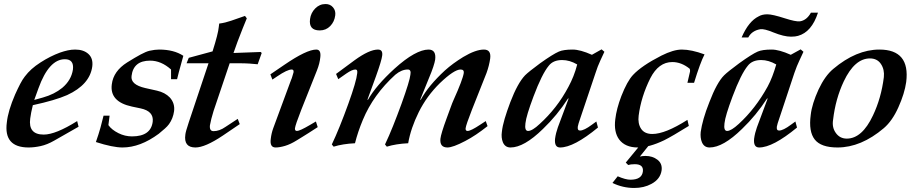

<svg xmlns="http://www.w3.org/2000/svg" viewBox="-20 -715 4520 953"><path d="M438 -385Q426 -295 313 -243Q254 -217 143 -193Q138 -174 135 -157.5Q132 -141 130 -127Q119 -47 197 -47Q256 -47 363 -114L370 -86L249 -17Q214 3 182 10Q150 17 122 17Q-3 17 14 -108Q20 -165 55 -246Q69 -277 80.5 -299Q92 -321 103 -335Q118 -355 137 -372Q156 -389 181 -405Q229 -436 278 -454Q298 -461 316.5 -465Q335 -469 353 -469Q395 -469 419 -447Q443 -425 438 -385ZM342 -370Q348 -421 302 -421Q223 -421 171 -277L150 -219L193 -231Q250 -247 289 -279Q334 -317 342 -370Z M890 -438Q861 -334 859 -322H829V-370Q780 -414 725 -414Q642 -414 633 -338Q627 -295 701 -278L759 -265Q799 -256 823 -231Q849 -202 844 -163Q839 -127 819 -99Q811 -88 798 -76.5Q785 -65 768 -51Q676 17 588 17Q540 17 456 -10Q470 -50 479 -82.5Q488 -115 494 -141H524L518 -94Q534 -71 568 -54Q600 -38 635 -38Q729 -38 738 -111Q744 -163 678 -177L635 -186Q523 -210 535 -297Q543 -362 611 -405Q651 -430 678 -444.5Q705 -459 722 -463Q749 -469 770 -469Q843 -469 890 -438Z M1279 -452 1259 -396Q1241 -398 1218 -399.5Q1195 -401 1167 -401H1120L1040 -164Q1027 -122 1022 -93Q1019 -64 1040 -64Q1069 -64 1099 -85L1160 -125L1170 -99L1086 -42Q998 17 950 17Q891 17 900 -47Q901 -60 917 -108L1015 -401H906L917 -428L1035 -460Q1063 -548 1066 -582L1068 -598Q1084 -600 1098 -603.5Q1112 -607 1127 -612L1196 -636L1205 -624Q1197 -604 1185 -575Q1173 -546 1159 -508L1139 -452L1274 -457Z M1644 -639Q1640 -607 1619 -585.5Q1598 -564 1567 -564Q1511 -564 1519 -621Q1523 -651 1544.5 -673Q1566 -695 1596 -695Q1619 -695 1633 -678.5Q1647 -662 1644 -639ZM1557 -84Q1531 -67 1512 -55Q1493 -43 1480 -35Q1465 -25 1454 -19Q1422 1 1395 9Q1368 17 1348 17Q1318 17 1324 -26Q1327 -53 1336 -78L1425 -319Q1428 -325 1430.5 -334Q1433 -343 1437 -356Q1439 -370 1428 -370Q1406 -370 1356 -336L1332 -320L1322 -346L1391 -393Q1502 -469 1550 -469Q1574 -469 1570 -432Q1567 -400 1553 -365L1475 -169Q1446 -95 1444 -78Q1443 -65 1454 -65Q1468 -65 1519 -95L1548 -112Z M2400 -89Q2371 -66 2343.5 -47.5Q2316 -29 2289 -15Q2228 17 2201 17Q2162 17 2166 -26Q2169 -52 2197 -128Q2209 -160 2217 -182.5Q2225 -205 2231 -218Q2277 -320 2282 -353Q2284 -370 2266 -370Q2234 -370 2163 -302Q2098 -238 2058.5 -158.5Q2019 -79 2006 -4Q1945 -1 1900 13L1891 2Q1911 -40 1931 -90Q1951 -140 1973 -200Q2014 -314 2017 -344Q2022 -370 2004 -370Q1973 -370 1942 -344Q1833 -245 1781 -120Q1756 -60 1742 -4Q1681 -1 1636 13L1627 2Q1665 -78 1709 -200Q1749 -311 1753 -351Q1756 -370 1744 -370Q1728 -370 1699 -350L1659 -322L1648 -348L1740 -416Q1813 -469 1856 -469Q1881 -469 1877 -439Q1874 -414 1846 -336L1804 -221L1806 -219Q1846 -290 1938 -374Q1991 -422 2033.5 -445.5Q2076 -469 2107 -469Q2146 -469 2140 -419Q2138 -406 2130.5 -383Q2123 -360 2109 -327L2066 -221L2068 -219Q2088 -256 2118 -292Q2148 -328 2188 -365Q2208 -383 2230.5 -399.5Q2253 -416 2279 -432Q2341 -469 2382 -469Q2419 -469 2413 -424Q2408 -389 2395 -353L2322 -169Q2293 -95 2291 -78Q2290 -65 2301 -65Q2317 -65 2365 -97L2391 -114Z M2948 -82Q2828 17 2760 17Q2731 17 2735 -26Q2737 -41 2740.5 -55Q2744 -69 2749 -83L2802 -225L2800 -227Q2746 -143 2675 -75Q2581 17 2514 17Q2487 17 2476 -9Q2467 -32 2471 -60Q2474 -89 2485 -126Q2496 -163 2513 -208Q2549 -302 2586 -341Q2604 -359 2661 -401Q2724 -446 2754 -459Q2765 -464 2782.5 -466.5Q2800 -469 2822 -469Q2860 -469 2918 -443L2966 -470L2980 -458L2960 -415Q2946 -385 2936 -353L2864 -139Q2856 -116 2852 -103Q2848 -90 2848 -87Q2845 -67 2859 -67Q2879 -67 2918 -96L2940 -112ZM2845 -395Q2808 -417 2770 -417Q2726 -417 2704 -389Q2670 -348 2628 -236Q2610 -188 2600 -155Q2590 -122 2588 -103Q2583 -65 2601 -65Q2622 -65 2659 -100Q2701 -138 2737 -184Q2773 -230 2802 -285Q2815 -309 2826 -336.5Q2837 -364 2845 -395Z M3477 -445Q3456 -405 3425 -304H3392L3405 -360Q3406 -369 3403 -374Q3362 -407 3317 -407Q3249 -407 3208 -327Q3162 -235 3150 -141Q3145 -102 3162 -76Q3179 -50 3218 -50Q3282 -50 3392 -120L3399 -90Q3357 -64 3327 -46.5Q3297 -29 3277 -19Q3202 17 3146 17Q3083 17 3053 -23Q3026 -60 3034 -123Q3040 -175 3064 -238Q3093 -312 3122 -343Q3165 -389 3263 -439Q3323 -469 3364 -469Q3412 -469 3477 -445ZM3264 130Q3258 174 3213 198Q3176 218 3128 218Q3071 218 3020 193L3046 160Q3085 177 3109 177Q3166 177 3171 136Q3175 100 3131 100Q3110 100 3098 104L3086 92L3166 -5H3210L3156 62Q3169 59 3184 59Q3219 59 3243.5 78Q3268 97 3264 130Z M3936 -82Q3816 17 3748 17Q3719 17 3723 -26Q3725 -41 3728.5 -55Q3732 -69 3737 -83L3790 -225L3788 -227Q3734 -143 3663 -75Q3569 17 3502 17Q3475 17 3464 -9Q3455 -31 3458 -60Q3462 -89 3472.5 -126Q3483 -163 3501 -208Q3538 -305 3574 -341Q3592 -359 3649 -401Q3713 -447 3741 -459Q3764 -469 3810 -469Q3847 -469 3905 -443L3954 -470L3968 -458L3948 -415Q3935 -388 3923 -353L3852 -139Q3844 -116 3840 -103Q3836 -90 3836 -87Q3833 -67 3847 -67Q3867 -67 3906 -96L3928 -112ZM3833 -395Q3795 -417 3758 -417Q3714 -417 3692 -389Q3658 -348 3616 -236Q3598 -188 3588 -155Q3578 -122 3576 -103Q3571 -65 3589 -65Q3609 -65 3647 -100Q3730 -176 3790 -285Q3803 -309 3813.5 -336.5Q3824 -364 3833 -395ZM4040 -652Q4009 -556 3941 -537Q3928 -533 3906 -533Q3871 -533 3819 -554Q3773 -573 3754 -570Q3712 -563 3694 -529H3661Q3696 -610 3746 -634Q3763 -644 3789 -644Q3814 -644 3876 -624Q3929 -607 3950 -609Q3984 -614 4005 -652Z M4478 -308Q4470 -251 4439 -182Q4409 -115 4367 -79Q4254 17 4137 17Q4055 17 4024 -22.5Q3993 -62 4004 -144Q4007 -172 4017 -204Q4027 -236 4043 -271Q4075 -339 4116 -373Q4230 -469 4345 -469Q4498 -469 4478 -308ZM4367 -332Q4371 -370 4352.5 -397.5Q4334 -425 4298 -425Q4222 -425 4168 -311Q4127 -224 4115 -120Q4109 -83 4128 -56Q4148 -27 4183 -27Q4259 -27 4313 -142Q4354 -228 4367 -332Z"/></svg>

Font: DG Didot
Style: Bold Italic
Weight: 700
Designer: David Gatwood, Takis Katsoulidis, and George D. Matthiopoulos
Foundry: David Gatwood
Version: Version 1.0